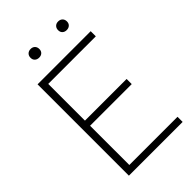

<svg xmlns="http://www.w3.org/2000/svg" viewBox="-268 -1006 1100 1100"><g transform="rotate(-45 282.0 -456.0)"><path d="M92.5 0V-740H523V-698.5H137.5V-41.5H528V0ZM123.5 -359.5V-401H475V-359.5ZM430.5 -841.5Q414.5 -841.5 404.8 -850.8Q395 -860 395 -876Q395 -892 404.8 -901.8Q414.5 -911.5 430.5 -911.5Q446.5 -911.5 456.5 -901.8Q466.5 -892 466.5 -876Q466.5 -860 456.5 -850.8Q446.5 -841.5 430.5 -841.5ZM207.5 -841.5Q191.5 -841.5 181.5 -850.8Q171.5 -860 171.5 -876Q171.5 -892 181.5 -901.8Q191.5 -911.5 207.5 -911.5Q223.5 -911.5 233.2 -901.8Q243 -892 243 -876Q243 -860 233.2 -850.8Q223.5 -841.5 207.5 -841.5Z"/></g></svg>

Font: Encode Sans SC ExtraLight
Style: Regular
Weight: 250
Designer: Multiple Designers
Foundry: Impallari Type
Version: Version 3.002